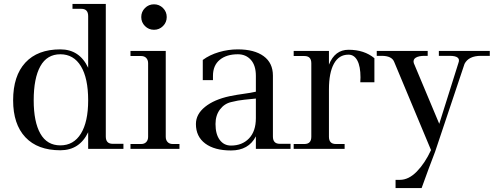

<svg xmlns="http://www.w3.org/2000/svg" viewBox="-20 -760 2520 980"><path d="M288 7Q172 7 109.5 -59.5Q47 -126 47 -248Q47 -373 109.5 -440.5Q172 -508 288 -508Q386 -508 430 -414V-678Q430 -715 395 -715H350V-740H520V-63Q520 -26 555 -26H610V0H430V-85Q386 7 288 7ZM288 -18Q356 -18 393 -78Q430 -138 430 -248Q430 -361 393 -422Q356 -483 288 -483Q220 -483 186 -422Q152 -361 152 -248Q152 -138 186 -78Q220 -18 288 -18Z M766 -608Q739 -608 720 -627Q701 -646 701 -673Q701 -700 720 -719Q739 -738 766 -738Q793 -738 812 -719Q831 -700 831 -673Q831 -646 812 -627Q793 -608 766 -608ZM646 0V-25H701Q717 -25 726.5 -35Q736 -45 736 -62V-437Q736 -454 726.5 -464Q717 -474 701 -474H646V-500H826V-62Q826 -45 835.5 -35Q845 -25 861 -25H896V0Z M1159 8Q1075 8 1027.5 -27.5Q980 -63 980 -127Q980 -177 1026.5 -214.5Q1073 -252 1152 -269Q1192 -277 1226 -281.5Q1260 -286 1286 -292V-373Q1286 -426 1260.5 -454.5Q1235 -483 1194 -483Q1136 -483 1101.5 -454.5Q1067 -426 1067 -373V-351H1015V-454Q1050 -480 1097.5 -494Q1145 -508 1194 -508Q1278 -508 1325.5 -473.5Q1373 -439 1373 -374V-63Q1373 -26 1408 -26H1463V0H1286V-64Q1249 8 1159 8ZM1080 -127Q1080 -75 1101.5 -46Q1123 -17 1159 -17Q1216 -17 1251 -53.5Q1286 -90 1286 -157V-257Q1259 -254 1227 -251Q1195 -248 1160 -239Q1125 -231 1102.5 -201Q1080 -171 1080 -127Z M1479 0V-25H1534Q1569 -25 1569 -62V-437Q1569 -474 1534 -474H1479V-500H1659V-430Q1689 -506 1759 -506Q1839 -506 1891 -463V-340H1819Q1819 -346 1819.5 -353Q1820 -360 1820 -365Q1820 -421 1804 -451Q1788 -481 1759 -481H1758Q1710 -481 1684.5 -435Q1659 -389 1659 -303V-62Q1659 -25 1694 -25H1739V0Z M1999 200V158H2021Q2066 158 2107.5 115.5Q2149 73 2180 6L1992 -444Q1980 -475 1928 -475H1903V-500H2163V-475H2148Q2117 -475 2102 -465.5Q2087 -456 2092 -438L2222 -128L2320 -439Q2334 -475 2275 -475H2220V-500H2480V-475H2435Q2372 -475 2351 -434L2201 14Q2183 60 2167.5 102.5Q2152 145 2142 172.5Q2132 200 2132 200Z"/></svg>

Font: Bentinck
Style: Regular
Weight: 400
Designer: Jörg Drees
Foundry: Jörg Drees
Version: Version 1.000; ttfautohint (v1.8.4.7-5d5b)